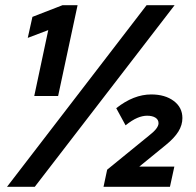

<svg xmlns="http://www.w3.org/2000/svg" viewBox="-20 -720 755 740"><path d="M112 -350 166 -604 87 -574 105 -655 221 -700H279L204 -350ZM7 0 545 -700H653L114 0ZM379 0 393 -66 555 -198Q572 -211 581.5 -223Q591 -235 591 -245Q591 -259 579 -266.5Q567 -274 547 -274Q529 -274 509 -265.5Q489 -257 464 -237L428 -303Q495 -356 563 -356Q616 -356 649.5 -331Q683 -306 683 -265Q683 -238 667.5 -213Q652 -188 620 -162L517 -78H652L635 0Z"/></svg>

Font: Red Hat Text VF
Style: Italic
Weight: 300
Italic angle: -12°
Designer: Pentagram, MCKL
Foundry: Pentagram, MCKL
Version: Version 1.023